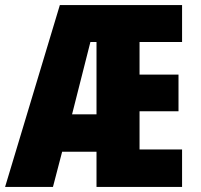

<svg xmlns="http://www.w3.org/2000/svg" viewBox="-26 -734 788 754"><path d="M329 -569H353V-285H257ZM689 -147H522V-297H675V-441H522V-569H689V-714H209L-6 0H182L218 -138H353V0H689Z"/></svg>

Font: Noto Sans Display Condensed Black
Style: Regular
Weight: 900
Width: 3
Designer: Monotype Design team
Foundry: Monotype Imaging Inc.
Version: 1.000